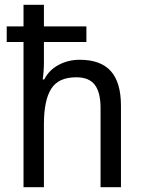

<svg xmlns="http://www.w3.org/2000/svg" viewBox="-20 -831 599 800"><path d="M163 -811V-721H340V-656H163V-572Q163 -535 158 -500H164Q185 -540 225 -561Q265 -582 312 -582Q399 -582 441.5 -535Q484 -488 484 -390V-51H399V-381Q399 -446 375 -477.5Q351 -509 298 -509Q223 -509 193 -460.5Q163 -412 163 -314V-51H78V-656H8V-721H78V-811Z"/></svg>

Font: Noto Sans Tamil UI SemiCondensed
Style: Regular
Weight: 400
Width: 4
Designer: Jelle Bosma - Monotype Design Team
Foundry: Monotype Imaging Inc.
Version: Version 2.004; ttfautohint (v1.8.4.7-5d5b)